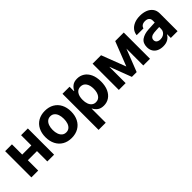

<svg xmlns="http://www.w3.org/2000/svg" viewBox="160 -1541 2744 2744"><g transform="rotate(-45 1532.5 -169.0)"><path d="M194.3 -323.2H378.9V-530.3H515.6V0H378.9V-209H194.3V0H56.6V-530.3H194.3Z M604.5 -263.7Q604.5 -345.2 636 -407.2Q667.5 -469.2 726.3 -503.2Q785.2 -537.1 864.3 -537.1Q943.4 -537.1 1002.4 -503.2Q1061.5 -469.2 1093.3 -407.2Q1125 -345.2 1125 -263.7Q1125 -182.1 1093.3 -119.9Q1061.5 -57.6 1002.4 -23.4Q943.4 10.7 864.3 10.7Q785.2 10.7 726.6 -23.4Q668 -57.6 636.2 -119.9Q604.5 -182.1 604.5 -263.7ZM977.5 -263.7Q977.5 -311 964.8 -347.9Q952.1 -384.8 926.8 -405.8Q901.4 -426.8 865.2 -426.8Q828.6 -426.8 803 -405.8Q777.3 -384.8 764.2 -347.9Q751 -311 751 -263.7Q751 -216.8 764.2 -179.9Q777.3 -143.1 803 -122.3Q828.6 -101.6 865.2 -101.6Q901.4 -101.6 926.8 -122.3Q952.1 -143.1 964.8 -179.7Q977.5 -216.3 977.5 -263.7Z M1215.8 -530.3H1358.4V-441.4H1364.3Q1382.3 -481.4 1418.9 -509.3Q1455.6 -537.1 1515.6 -537.1Q1575.7 -537.1 1624.5 -506.1Q1673.3 -475.1 1701.9 -413.8Q1730.5 -352.5 1730.5 -264.6Q1730.5 -178.7 1702.4 -116.9Q1674.3 -55.2 1625.7 -23.2Q1577.1 8.8 1515.6 8.8Q1456.5 8.8 1419.7 -18.3Q1382.8 -45.4 1364.3 -85H1360.4V199.2H1215.8ZM1469.7 -106.4Q1523.9 -106.4 1553.5 -149.9Q1583 -193.4 1583 -265.6Q1583 -336.9 1553.5 -379.4Q1523.9 -421.9 1469.7 -421.9Q1416 -421.9 1386.7 -380.1Q1357.4 -338.4 1357.4 -265.6Q1357.4 -217.8 1370.6 -181.9Q1383.8 -146 1409.2 -126.2Q1434.6 -106.4 1469.7 -106.4Z M2281.2 -530.3H2454.1V0H2318.4V-341.3L2184.6 0H2087.9L1961.9 -330.6V0H1824.2V-530.3H1995.1L2136.7 -161.1Z M2736.3 -311.5Q2790 -314.9 2868.2 -318.4V-361.3Q2867.2 -394.5 2845.2 -413.1Q2823.2 -431.6 2783.2 -431.6Q2747.1 -431.6 2724.1 -416Q2701.2 -400.4 2695.3 -373H2557.6Q2562 -419.9 2590.1 -457Q2618.2 -494.1 2668.5 -515.6Q2718.8 -537.1 2787.1 -537.1Q2847.7 -537.1 2898.7 -518.1Q2949.7 -499 2980.7 -458.7Q3011.7 -418.5 3011.7 -357.4V0H2875V-73.2H2871.1Q2850.1 -34.7 2811.3 -12.5Q2772.5 9.8 2715.8 9.8Q2664.1 9.8 2624.3 -8.1Q2584.5 -25.9 2561.8 -61.5Q2539.1 -97.2 2539.1 -148.4Q2539.1 -230.5 2594.2 -268.6Q2649.4 -306.6 2736.3 -311.5ZM2756.8 -89.8Q2789.1 -89.8 2814.7 -103Q2840.3 -116.2 2854.5 -139.2Q2868.7 -162.1 2868.2 -189.5V-228Q2845.2 -227.5 2811.5 -225.6Q2777.8 -223.6 2759.8 -221.7Q2721.7 -217.8 2699.7 -200.2Q2677.7 -182.6 2677.7 -152.3Q2677.7 -122.6 2699.5 -106.2Q2721.2 -89.8 2756.8 -89.8Z"/></g></svg>

Font: WEMIX Pretendard
Style: Bold
Weight: 700
Designer: Base glyphs from Inter by Rasmus Andersson; Hangeul glyphs from Noto Sans CJK(Source Han Sans) by Jang Soo-young and Kan
Foundry: Kil Hyung-jin
Version: Version 1.000